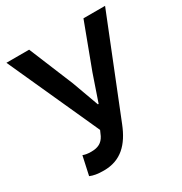

<svg xmlns="http://www.w3.org/2000/svg" viewBox="-158 -771 853 900"><g transform="rotate(-30 268.5 -321.0)"><path d="M3 -654 226 -162 214 -135C199 -106 176 -94 140 -94C117 -94 106 -97 95 -101L73 0C92 8 113 12 147 12C239 12 293 -43 329 -134L537 -654H420L330 -414L281 -271H277L225 -414L126 -654Z"/></g></svg>

Font: DAIFUKU Sans Semibold
Style: Regular
Weight: 600
Designer: Original font ‘Source Sans 3’ : Paul D. Hunt
Foundry: Daifuku
Version: Version 1.000